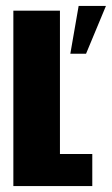

<svg xmlns="http://www.w3.org/2000/svg" viewBox="-20 -627 377 647"><path d="M25 0V-591H182V-108H291V0ZM217 -446 245 -607H337L270 -446Z"/></svg>

Font: Alumni Sans Black
Style: Regular
Weight: 900
Designer: Robert E. Leuschke
Foundry: Robert E. Leuschke
Version: Version 1.018